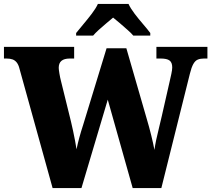

<svg xmlns="http://www.w3.org/2000/svg" viewBox="-26 -951 1069 971"><path d="M73 -602Q68 -623 59 -634.5Q50 -646 37.5 -650.5Q25 -655 7 -655H-6V-714H349V-655H327Q299 -655 285 -643.5Q271 -632 271 -608Q271 -600 274.5 -579Q278 -558 282 -543L333 -336Q338 -315 343.5 -289.5Q349 -264 353.5 -240Q358 -216 361 -196Q367 -225 375 -254.5Q383 -284 395 -321L513 -707H613L715 -354Q729 -307 739 -266Q749 -225 755 -193Q758 -215 764 -244Q770 -273 778 -304Q786 -335 792 -363L832 -539Q836 -556 840.5 -577Q845 -598 845 -610Q845 -635 831.5 -645Q818 -655 787 -655H765V-714H1023V-655H1005Q987 -655 974 -649.5Q961 -644 951.5 -627Q942 -610 934 -577L790 0H645L519 -447L386 0H240ZM359 -784Q374 -803 396 -829Q418 -855 438.5 -882Q459 -909 469 -931H624Q634 -909 654.5 -882Q675 -855 697.5 -829Q720 -803 734 -784V-771H648Q640 -781 620.5 -798.5Q601 -816 580.5 -833.5Q560 -851 546 -862Q532 -850 511.5 -833Q491 -816 473 -799.5Q455 -783 445 -771H359Z"/></svg>

Font: Noto Serif Khmer SemiCondensed Black
Style: Regular
Weight: 900
Width: 4
Designer: Danh Hong and the Monotype Design Team
Foundry: Monotype Imaging Inc.
Version: Version 2.004